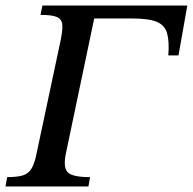

<svg xmlns="http://www.w3.org/2000/svg" viewBox="-33 -677 700 697"><path d="M288 0H-13L-7 -34Q30 -34 50.5 -40.5Q71 -47 82 -66Q93 -85 100 -121L187 -530Q195 -569 193 -588.5Q191 -608 173 -615.5Q155 -623 114 -623L121 -657H647L615 -476H578Q582 -527 573.5 -556.5Q565 -586 535.5 -598Q506 -610 445 -610H309L206 -119Q196 -70 212.5 -52Q229 -34 294 -34Z"/></svg>

Font: STIX Two Text Medium
Style: Italic
Weight: 500
Italic angle: -12°
Designer: Ross Mills, John Hudson & Paul Hanslow, Tiro Typeworks Ltd; with prior portions MicroPress Inc. and Coen Hoffman, Elsevi
Foundry: Tiro Typeworks Ltd
Version: Version 2.13 b171